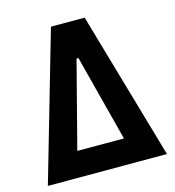

<svg xmlns="http://www.w3.org/2000/svg" viewBox="-104 -782 794 870"><g transform="rotate(-15 293.0 -346.5)"><path d="M13.7 0 213.9 -693.4H372.1L572.3 0ZM183.6 -118.7H402.3L297.4 -523.9H288.6Z"/></g></svg>

Font: Cascadia Code NF
Style: Bold
Weight: 700
Monospace: yes
Designer: Aaron Bell
Foundry: Saja Typeworks
Version: Version 2404.023; ttfautohint (v1.8.4)